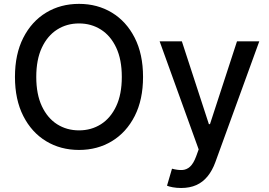

<svg xmlns="http://www.w3.org/2000/svg" viewBox="-20 -757 1375 982"><path d="M711.6 -363.6Q711.6 -247.2 669 -163.5Q626.4 -79.9 552.4 -35Q478.3 9.9 384.2 9.9Q289.8 9.9 215.7 -35Q141.7 -79.9 99.1 -163.7Q56.5 -247.5 56.5 -363.6Q56.5 -480.1 99.1 -563.7Q141.7 -647.4 215.7 -692.3Q289.8 -737.2 384.2 -737.2Q478.3 -737.2 552.4 -692.3Q626.4 -647.4 669 -563.7Q711.6 -480.1 711.6 -363.6ZM603 -363.6Q603 -452.4 574.4 -513.3Q545.8 -574.2 496.3 -605.6Q446.7 -637.1 384.2 -637.1Q321.4 -637.1 272 -605.6Q222.7 -574.2 194.1 -513.3Q165.5 -452.4 165.5 -363.6Q165.5 -274.9 194.1 -214Q222.7 -153.1 272 -121.6Q321.4 -90.2 384.2 -90.2Q446.7 -90.2 496.3 -121.6Q545.8 -153.1 574.4 -214Q603 -274.9 603 -363.6ZM906.6 204.5Q882.8 204.5 863.3 200.8Q843.7 197.1 834.2 192.8L859.7 105.8Q888.8 113.6 911.6 112.6Q934.3 111.5 951.9 95.5Q969.5 79.5 983 43.3L996.1 7.1L796.5 -545.5H910.2L1048.3 -122.2H1054L1192.1 -545.5H1306.1L1081.3 72.8Q1065.7 115.4 1041.5 145.1Q1017.4 174.7 984 189.6Q950.6 204.5 906.6 204.5Z"/></svg>

Font: InterMG Medium
Style: Regular
Weight: 500
Designer: Rasmus Andersson
Foundry: rsms
Version: Version 3.019;December 26, 2023;FontCreator 15.0.0.2955 64-b